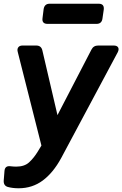

<svg xmlns="http://www.w3.org/2000/svg" viewBox="-37 -788 656 1029"><path d="M63 221Q31 221 5 214Q-19 207 -17 179L-13 129Q-11 99 19 103Q27 104 35 104.5Q43 105 50 105Q94 105 119 82Q144 59 165 25L185 -8L58 -510Q54 -525 61 -534.5Q68 -544 84 -544H157Q184 -544 190 -518L271 -171L453 -522Q464 -544 489 -544H572Q590 -544 596 -534Q602 -524 594 -508L291 59Q248 138 192 179.5Q136 221 63 221ZM218 -660Q186 -660 191 -692L197 -740Q202 -768 229 -768H492Q523 -768 519 -736L512 -688Q508 -660 480 -660Z"/></svg>

Font: Pitagon Sans Text Bold
Style: Italic
Weight: 700
Italic angle: -8°
Designer: Travis Tran
Foundry: Pitagon
Version: Version 1.001; ttfautohint (v1.8.4.7-5d5b);gftools[0.9.26]